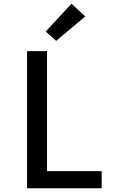

<svg xmlns="http://www.w3.org/2000/svg" viewBox="-20 -1009 640 1029"><path d="M125 0V-735H232V-92H525V0ZM281 -790 225 -840 363 -989 437 -921Z"/></svg>

Font: Iosevka Custom SmBdEx
Style: Regular
Weight: 600
Width: 7
Monospace: yes
Designer: Belleve Invis
Foundry: Belleve Invis
Version: Version 11.2.4; ttfautohint (v1.8.4)